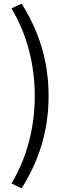

<svg xmlns="http://www.w3.org/2000/svg" viewBox="-20 -838 378 1055"><path d="M99 197C192 47 247 -114 247 -311C247 -507 192 -669 99 -818L43 -792C129 -649 171 -481 171 -311C171 -141 129 28 43 170Z"/></svg>

Font: Noto Sans JP
Style: Regular
Weight: 400
Designer: Ryoko NISHIZUKA  (kana, bopomofo & ideographs); Paul D. Hunt (Latin, Greek & Cyrillic); Sandoll Communications , Soo-you
Foundry: Adobe
Version: Version 2.002;hotconv 1.0.116;makeotfexe 2.5.65601